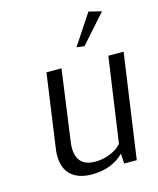

<svg xmlns="http://www.w3.org/2000/svg" viewBox="-110 -799 731 887"><g transform="rotate(-15 255.0 -355.5)"><path d="M459 -706 339 -571 302 -576 398 -721ZM436 0H376L373 -48Q315 10 220 10Q156 10 121 -22Q86 -54 86 -116Q86 -133 89 -151L138 -500H210L164 -166Q161 -148 161 -133Q161 -43 250 -43Q286 -43 317.5 -55.5Q349 -68 362 -81L376 -94L434 -500H507Z"/></g></svg>

Font: Arsenal
Style: Italic
Weight: 400
Italic angle: -9.10001°
Designer: Andrij Shevchenko
Foundry: Stairsfor
Version: Version 2.001;PS 002.001;hotconv 1.0.88;makeotf.lib2.5.64775